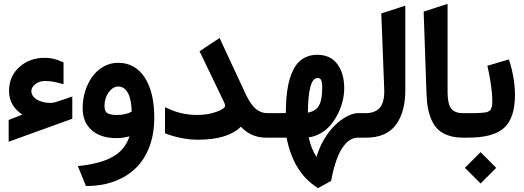

<svg xmlns="http://www.w3.org/2000/svg" viewBox="-20 -714 2720 996"><path d="M243.7 -180.2Q254.4 -180.2 268.6 -184.3Q282.7 -188.5 318.8 -200.7Q320.3 -201.7 321.3 -201.9Q322.3 -202.1 323.7 -202.6Q325.2 -203.1 326.4 -203.6Q327.6 -204.1 329.1 -204.6L355 -213.4V-186V-111.8V-98.1L342.3 -93.3L51.3 11.7L24.9 21V-6.8V-78.6V-91.8L37.6 -96.7L96.2 -119.6Q64.5 -139.2 45.7 -170.4Q26.9 -201.7 26.9 -241.7Q26.9 -317.4 79.8 -365.7Q132.8 -414.1 213.4 -414.1Q256.8 -414.1 298.3 -395L309.6 -390.1V-377.4V-302.7V-277.3L284.7 -283.7Q247.6 -293.9 214.4 -293.9Q183.6 -293.9 163.1 -277.3Q142.6 -260.7 142.6 -241.2Q142.6 -221.7 159.9 -205.6Q177.2 -189.5 215.8 -182.1Q231 -180.2 243.7 -180.2Z M593.3 -265.1Q565.9 -265.1 543.9 -235.4Q522 -205.6 522 -164.1Q522 -138.7 535.4 -128.2Q548.8 -117.7 587.9 -117.7Q632.8 -117.7 663.1 -134.8Q661.6 -199.7 643.3 -232.4Q625 -265.1 593.3 -265.1ZM592.8 -388.2Q681.2 -388.2 730.7 -312Q780.3 -235.8 780.3 -103.5Q780.3 -19.5 754.9 47.6Q729.5 114.7 683.1 159.2Q636.7 203.6 572 227.3Q507.3 251 429.2 251H425.8L420.9 238.8L394 172.4L383.8 147.5Q499 136.2 564.2 99.6Q629.4 63 651.9 -6.8Q619.6 2.4 583 2.4Q502 2.4 455.3 -39.1Q408.7 -80.6 408.7 -152.8Q408.7 -198.2 421.9 -240.7Q435.1 -283.2 458.5 -315.9Q481.9 -348.6 516.8 -368.4Q551.8 -388.2 592.8 -388.2Z M1374.5 0H1359.4Q1282.7 0 1229.5 -56.6Q1161.1 10.7 1006.8 10.7Q929.7 10.7 849.1 -17.6L835.9 -22.5V-36.1V-127.9V-157.7L863.3 -146Q927.7 -117.7 1002.4 -117.7Q1058.6 -117.7 1103 -134Q1147.5 -150.4 1147.5 -165Q1147.5 -174.3 1141.6 -185.5L1022.5 -433.1L1015.1 -448.2L1029.3 -457.5L1100.1 -504.4L1119.1 -517.1L1128.4 -496.6L1255.9 -223.1Q1263.7 -206.5 1272 -192.9Q1280.3 -179.2 1288.6 -168.7Q1296.9 -158.2 1305.7 -150.6Q1314.5 -143.1 1323.7 -137.9Q1333 -132.8 1342.3 -130.4Q1351.6 -127.9 1361.3 -127.4L1374.5 -127Q1383.3 -126.5 1383.3 -72.3V-55.7Q1383.3 0 1374.5 0Z M1859.9 0H1836.9Q1792 0 1756.6 52Q1721.2 104 1699.2 215.8L1697.8 224.6L1689.5 229L1640.1 256.3L1629.9 262.2L1620.1 255.4Q1500.5 176.3 1466.8 0H1369.1Q1361.3 0 1356.2 -4.9Q1351.1 -9.8 1348.9 -19.3Q1346.7 -28.8 1346.2 -36.4Q1345.7 -43.9 1345.7 -55.7V-72.3Q1345.7 -87.9 1346.7 -98.1Q1347.7 -108.4 1353.3 -117.7Q1358.9 -127 1369.1 -127L1462.4 -127.4Q1462.9 -160.6 1464.6 -188.7Q1466.3 -216.8 1470.9 -248.8Q1475.6 -280.8 1483.2 -305.9Q1490.7 -331.1 1503.2 -355Q1515.6 -378.9 1532.2 -394.8Q1548.8 -410.6 1572.8 -420.2Q1596.7 -429.7 1626 -429.7Q1693.8 -429.7 1729.7 -381.8Q1765.6 -334 1765.6 -255.9Q1765.6 -224.6 1757.8 -191.4Q1750 -158.2 1734.1 -126Q1718.3 -93.8 1696.8 -67.6Q1675.3 -41.5 1645.3 -23.7Q1615.2 -5.9 1581.5 -1.5Q1593.8 58.1 1622.1 100.1Q1635.7 51.8 1661.6 8.3Q1687.5 -35.2 1717.5 -64.2Q1747.6 -93.3 1779.3 -110.1Q1811 -127 1837.9 -127H1859.9Q1868.7 -127 1868.7 -72.3V-55.7Q1868.7 0 1859.9 0ZM1651.4 -259.8Q1651.4 -288.1 1645.8 -298.8Q1640.1 -309.6 1627.4 -309.6Q1578.6 -309.6 1577.1 -129.9Q1605 -134.8 1620.8 -148.9Q1636.7 -163.1 1644 -189.7Q1651.4 -216.3 1651.4 -259.8Z M1854.5 -127H1875Q1877.9 -127 1880.9 -127Q1930.7 -128.9 1953.1 -158.7Q1975.6 -188.5 1973.1 -253.4L1958 -644.5L1972.2 -648.9L2057.1 -676.3L2082.5 -684.6V-657.7V-247.1Q2082.5 -131.3 2033 -65.7Q1983.4 0 1879.4 0H1854.5Q1846.7 0 1841.6 -4.9Q1836.4 -9.8 1834.2 -19.3Q1832 -28.8 1831.5 -36.4Q1831.1 -43.9 1831.1 -55.7V-72.3Q1831.1 -87.9 1832 -98.1Q1833 -108.4 1838.6 -117.7Q1844.2 -127 1854.5 -127Z M2391.1 0H2381.3Q2339.4 0 2307.4 -10.7Q2275.4 -21.5 2254.4 -40.5Q2233.4 -59.6 2220 -88.9Q2206.5 -118.2 2200.2 -151.9Q2193.8 -185.5 2192.4 -229.5L2177.7 -653.8L2301.8 -693.8V-236.8Q2301.8 -176.3 2320.1 -151.6Q2338.4 -127 2380.9 -127H2391.1Q2399.9 -127 2399.9 -72.3V-55.7Q2399.9 0 2391.1 0Z M2385.7 -127H2411.6Q2436.5 -127 2449.7 -127.2Q2462.9 -127.4 2478.3 -128.7Q2493.7 -129.9 2500.5 -131.1Q2507.3 -132.3 2515.1 -136.5Q2522.9 -140.6 2525.4 -145Q2527.8 -149.4 2530.5 -157.7Q2533.2 -166 2533.4 -174.6Q2533.7 -183.1 2533.7 -197.3Q2533.7 -223.1 2528.3 -262.7Q2522.9 -302.2 2517.6 -328.6L2512.2 -355L2508.3 -373L2525.9 -377.9L2601.6 -400.4L2619.6 -405.8L2625.5 -387.7Q2627 -383.8 2628.7 -377.9Q2630.4 -372.1 2634.8 -353.8Q2639.2 -335.4 2642.6 -316.9Q2646 -298.3 2648.7 -272.2Q2651.4 -246.1 2651.4 -222.2Q2651.4 -102.5 2595.7 -51.3Q2540 0 2409.7 0H2385.7Q2377.9 0 2372.8 -4.9Q2367.7 -9.8 2365.5 -19.3Q2363.3 -28.8 2362.8 -36.4Q2362.3 -43.9 2362.3 -55.7V-72.3Q2362.3 -87.9 2363.3 -98.1Q2364.3 -108.4 2369.9 -117.7Q2375.5 -127 2385.7 -127ZM2473.1 75.2 2554.2 156.7 2473.1 237.8 2391.6 156.7Z"/></svg>

Font: Samim FD
Style: Bold-FD
Weight: 700
Foundry: DejaVu fonts team - Redesigned by Saber Rastikerdar
Version: Version 4.0.1